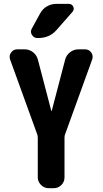

<svg xmlns="http://www.w3.org/2000/svg" viewBox="-20 -990 540 1010"><path d="M426.8 -730.5Q448.2 -730.5 460 -713.9Q471.7 -697.3 464.8 -676.8L322.3 -283.2Q319.3 -276.4 319.3 -265.6V-56.6Q319.3 -33.2 302.7 -16.6Q286.1 0 261.7 0H236.3Q212.9 0 195.8 -17.1Q178.7 -34.2 178.7 -56.6V-265.6Q178.7 -275.4 175.8 -283.2L33.2 -676.8Q26.4 -696.3 38.1 -713.4Q49.8 -730.5 71.3 -730.5H109.4Q134.8 -730.5 154.3 -714.8Q173.8 -699.2 179.7 -674.8L250 -406.2Q250 -405.3 251 -405.3Q252 -405.3 252 -406.2L322.3 -674.8Q328.1 -699.2 348.1 -714.8Q368.2 -730.5 392.6 -730.5ZM276.4 -969.7H341.8Q358.4 -969.7 365.2 -955.1Q372.1 -940.4 361.3 -927.7L277.3 -832Q240.2 -790 181.6 -790H175.8Q158.2 -790 147.9 -806.6Q137.7 -823.2 147.5 -839.8L191.4 -919.9Q204.1 -943.4 227.1 -956.5Q250 -969.7 276.4 -969.7Z"/></svg>

Font: Rounded Mgen+ 1mn bold
Style: Bold
Weight: 700
Designer: [Source Han Sans]
Ryoko NISHIZUKA  (kana & ideographs); Paul D. Hunt (Latin, Greek & Cyrillic); Wenlong ZHANG  (bopomofo
Version: Version 1.059.20150602